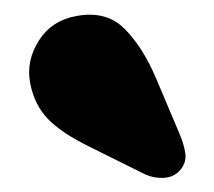

<svg xmlns="http://www.w3.org/2000/svg" viewBox="-20 -753 296 265"><path d="M196 -643.5 227.5 -569Q234 -554 235.8 -541Q237.5 -528 228 -517.5Q219.5 -508 205 -507.5Q190.5 -507 177 -514L104.5 -550Q64.5 -569.5 45.8 -589.2Q27 -609 21.5 -639Q16 -669.5 33.8 -697.2Q51.5 -725 86 -731Q127 -738.5 152.2 -713Q177.5 -687.5 196 -643.5Z"/></svg>

Font: Fraunces 72pt SuperSoft Black
Style: Regular
Weight: 900
Version: Version 1.000;[0bf87f6ff]